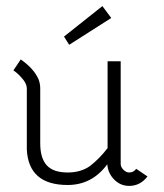

<svg xmlns="http://www.w3.org/2000/svg" viewBox="-20 -601 539 630"><path d="M345 -542 207 -454 190 -481 316 -581ZM68 -311Q68 -326 53 -343.5Q38 -361 24 -370L48 -406Q90 -377 106 -342Q112 -327 112 -311V-131Q112 -82 133.5 -58.5Q155 -35 202 -35Q245 -35 275 -56Q306 -80 333 -115V-400H376V-63Q376 -53 385 -44Q394 -35 404 -35Q418 -35 427 -47L464 -22Q440 9 404 9Q375 9 354.5 -12Q334 -33 332 -62Q282 6 202 6Q74 6 68 -110Z"/></svg>

Font: Bhavuka
Style: Regular
Weight: 400
Version: 2.94.0; ttfautohint (v1.2) -l 7 -r 28 -G 50 -x 13 -D deva -f